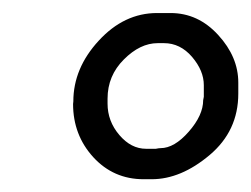

<svg xmlns="http://www.w3.org/2000/svg" viewBox="-20 -699 391 299"><path d="M235.4 -631.8H225.6Q198.2 -631.8 172.9 -606.4Q147.5 -581.1 147.5 -545.4V-537.6Q147.5 -510.3 165.8 -488.8Q184.1 -467.3 207.5 -467.3H222.7Q227.5 -468.3 230 -468.3Q251.5 -468.3 273.9 -493.9Q296.4 -519.5 296.4 -543L297.4 -548.3V-566.4Q297.4 -588.9 279.1 -610.4Q260.7 -631.8 235.4 -631.8ZM216.3 -419.9H203.6Q156.7 -419.9 125.2 -454.3Q93.8 -488.8 93.8 -537.1L94.2 -541Q94.2 -592.8 133.8 -635.7Q173.3 -678.7 224.6 -678.7H245.6Q288.6 -678.7 319.8 -644.5Q351.1 -610.4 351.1 -570.3V-553.2Q351.1 -495.1 306.4 -457.5Q261.7 -419.9 216.3 -419.9Z"/></svg>

Font: Averia Libre
Style: Italic
Weight: 400
Italic angle: -7.90001°
Version: Version 1.002